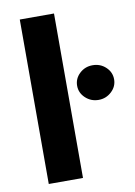

<svg xmlns="http://www.w3.org/2000/svg" viewBox="-83 -781 589 836"><g transform="rotate(-10 211.5 -363.5)"><path d="M64 -727.1H215.3V0H64ZM341.8 -322.8Q308.1 -322.8 283.7 -345.7Q259.8 -368.2 259.8 -399.4Q259.8 -431.2 283.7 -453.6Q307.6 -476.1 341.3 -476.1Q375.5 -476.1 399.4 -453.6Q423.3 -431.2 423.3 -399.4Q423.3 -368.2 399.4 -345.7Q375 -322.8 341.8 -322.8Z"/></g></svg>

Font: My Font
Style: Bold
Weight: 500
Designer: Rasmus Andersson
Foundry: rsms
Version: Version 0.001